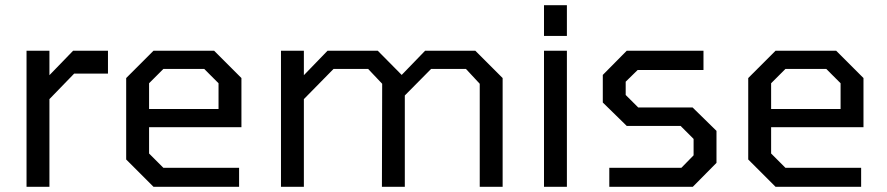

<svg xmlns="http://www.w3.org/2000/svg" viewBox="-20 -718 3409 738"><path d="M82 0V-523H170V-429L261 -523H395V-435H265L170 -337V0Z M570 0 465 -105V-418L570 -523H803L908 -418V-229H553V-128L608 -73H899V0ZM553 -299H820V-398L765 -453H608L553 -398Z M1060 0V-523H1148V-429L1239 -523H1432L1524 -430L1614 -523H1807L1912 -418V0H1824V-396L1771 -453H1637L1536 -351V0H1448L1449 -396L1395 -453H1262L1148 -337V0Z M2071 -580V-698H2159V-580ZM2071 0V-523H2159V0Z M2322 0V-73H2599L2646 -121V-184L2596 -234H2389L2297 -324V-430L2389 -523H2684V-449H2431L2385 -404V-353L2433 -305H2642L2734 -215V-92L2643 0Z M2961 0 2856 -105V-418L2961 -523H3194L3299 -418V-229H2944V-128L2999 -73H3290V0ZM2944 -299H3211V-398L3156 -453H2999L2944 -398Z"/></svg>

Font: Tomorrow
Style: Regular
Weight: 400
Designer: Tony de Marco, Monica Rizzolli
Foundry: Just in Type
Version: Version 2.002